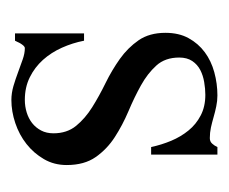

<svg xmlns="http://www.w3.org/2000/svg" viewBox="-52 -335 398 334"><g transform="rotate(90 147.0 -168.0)"><path d="M267.1 -85Q267.1 -63 256.8 -45.4Q246.6 -27.8 230.5 -15.1Q214.4 -2.4 194.1 4.4Q173.8 11.2 153.8 11.2Q142.1 11.2 129.6 7.6Q117.2 3.9 105.5 -0.5Q93.8 -4.9 83.3 -8.5Q72.8 -12.2 64 -12.2Q61.5 -12.2 59.6 -10Q57.6 -7.8 55.9 -5.1Q54.2 -2.4 53 0.5Q51.8 3.4 50.8 4.9H38.1V-115.2H50.8Q54.7 -95.2 63 -76.7Q71.3 -58.1 84.2 -43.7Q97.2 -29.3 114.5 -20.8Q131.8 -12.2 153.8 -12.2Q165 -12.2 175.5 -15.4Q186 -18.6 194.1 -24.9Q202.1 -31.2 207 -40.5Q211.9 -49.8 211.9 -62Q211.9 -85.4 199 -101.3Q186 -117.2 166.5 -129.4Q147 -141.6 124.5 -152.6Q102.1 -163.6 82.5 -177.5Q63 -191.4 50 -210.2Q37.1 -229 37.1 -256.8Q37.1 -280.3 46.4 -297.1Q55.7 -314 70.8 -325.2Q85.9 -336.4 105.7 -341.8Q125.5 -347.2 146 -347.2Q155.8 -347.2 165 -345.2Q174.3 -343.3 183.6 -340.6Q192.9 -337.9 201.9 -335.9Q210.9 -334 220.2 -334Q226.1 -334 229.7 -337.9Q233.4 -341.8 235.8 -347.2H249V-231.9H235.8Q231.9 -250 224.9 -266.8Q217.8 -283.7 207 -296.9Q196.3 -310.1 180.9 -318.1Q165.5 -326.2 145 -326.2Q134.3 -326.2 122.8 -324.2Q111.3 -322.3 101.8 -317.4Q92.3 -312.5 86.2 -303.5Q80.1 -294.4 80.1 -280.8Q80.1 -256.3 94 -241Q107.9 -225.6 128.7 -214.1Q149.4 -202.6 173.6 -192.4Q197.8 -182.1 218.5 -168.7Q239.3 -155.3 253.2 -135.5Q267.1 -115.7 267.1 -85Z"/></g></svg>

Font: Scheherazade
Style: Regular
Weight: 400
Designer: SIL International
Foundry: SIL International
Version: Version 2.100 (build 932/914)